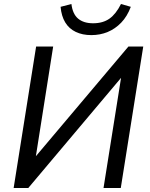

<svg xmlns="http://www.w3.org/2000/svg" viewBox="-20 -937 747 957"><path d="M48 0 160 -705H245L154 -128L134 -129L620 -705H694L582 0H496L588 -578L607 -577L121 0ZM435 -762Q391 -762 357.5 -778Q324 -794 305 -825.5Q286 -857 282 -903L336 -917Q342 -867 369.5 -844Q397 -821 444 -821Q493 -821 525.5 -844Q558 -867 583 -917L632 -903Q614 -855 584 -824Q554 -793 516.5 -777.5Q479 -762 435 -762Z"/></svg>

Font: Nunito Sans 10pt SemiCondensed Medium
Style: Italic
Weight: 500
Width: 4
Italic angle: -9°
Designer: Vernon Adams
Foundry: Vernon Adams
Version: Version 3.101;gftools[0.9.27]